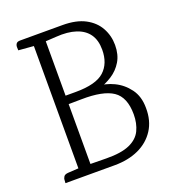

<svg xmlns="http://www.w3.org/2000/svg" viewBox="-125 -773 782 869"><g transform="rotate(-20 265.5 -338.5)"><path d="M178 -647V0H120V-647ZM279 0H42Q43 -5 43 -14Q43 -23 48.5 -31Q54 -39 70 -40L120 -43H178L254 -42Q326 -41 366.5 -59Q407 -77 423 -110.5Q439 -144 439 -187Q439 -270 391.5 -302Q344 -334 239 -332L159 -331L161 -372H227Q325 -372 365 -408.5Q405 -445 405 -511Q405 -557 384.5 -586Q364 -615 324.5 -628Q285 -641 229 -637L179 -634L121 -632L47 -638Q47 -643 46.5 -652.5Q46 -662 51 -669.5Q56 -677 70 -677H274Q340 -677 382.5 -654.5Q425 -632 446 -594Q467 -556 467 -511Q467 -465 447.5 -432.5Q428 -400 396 -379.5Q364 -359 327 -348V-363Q366 -363 406 -344Q446 -325 473.5 -288Q501 -251 501 -196Q502 -134 473.5 -90Q445 -46 395 -23Q345 0 279 0Z"/></g></svg>

Font: Karma Variable Light
Style: Regular
Weight: 300
Designer: Joana Correia
Foundry: Indian Type Foundry
Version: Version 3.000